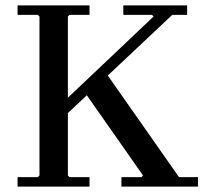

<svg xmlns="http://www.w3.org/2000/svg" viewBox="-20 -690 752 710"><path d="M167 -268 548 -629 542 -635H436V-670H672V-635H617L227 -268ZM45 0V-35H120L126 -41V-629L120 -635H45V-670H311V-635H237L231 -629V-41L237 -35H311V0ZM429 0V-35H503L509 -41L291 -352L370 -423L642 -35H712V0Z"/></svg>

Font: Brygada 1918 Medium
Style: Regular
Weight: 500
Designer: Mateusz Machalski | Borys Kosmynka | Przemek Hoffer
Foundry: NIEPODLEGLA 2018
Version: Version 3.006